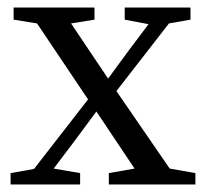

<svg xmlns="http://www.w3.org/2000/svg" viewBox="-20 -488 546 508"><path d="M310 -436V-468H484V-436L427 -426L288 -247L429 -42L497 -30V0H268V-30L336 -42L235 -193L178 -116L122 -42L192 -30V0H8V-30L70 -41L213 -225L78 -426L16 -436V-468H230V-436L168 -426L266 -280L321 -355L373 -424Z"/></svg>

Font: Source Serif 4 Subhead
Style: Regular
Weight: 400
Designer: Frank Grießhammer
Foundry: Adobe Systems Incorporated
Version: Version 4.004;hotconv 1.0.117;makeotfexe 2.5.65602